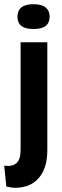

<svg xmlns="http://www.w3.org/2000/svg" viewBox="-37 -729 296 913"><path d="M37 164Q26 164 15.5 162.5Q5 161 -7 158L-17 59Q22 64 41.5 46.5Q61 29 61 -16V-528H188V-17Q188 36 174.5 71Q161 106 139 126.5Q117 147 90.5 155.5Q64 164 37 164ZM122 -591Q84 -591 65 -605.5Q46 -620 46 -649Q46 -679 65 -694Q84 -709 122 -709Q161 -709 180 -693.5Q199 -678 199 -650Q199 -620 180 -605.5Q161 -591 122 -591Z"/></svg>

Font: Bricolage Grotesque 24pt Condensed SemiBold
Style: Regular
Weight: 600
Width: 3
Designer: Mathieu Triay
Foundry: Atelier Triay
Version: Version 1.001;gftools[0.9.33.dev8+g029e19f]